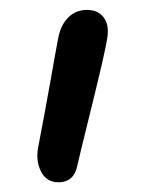

<svg xmlns="http://www.w3.org/2000/svg" viewBox="-20 -360 324 391"><path d="M99.1 11.2Q74.7 11.2 63.5 -10.7Q52.2 -32.7 58.1 -62Q71.3 -130.4 82.8 -195.3Q94.2 -260.3 99.1 -285.2Q104.5 -310.1 119.6 -325Q134.8 -339.8 157.2 -339.8Q179.7 -339.8 191.4 -324.2Q203.1 -308.6 198.2 -280.8Q193.8 -252.9 166.7 -143.1Q139.6 -33.2 138.2 -25.9Q131.8 11.2 99.1 11.2Z"/></svg>

Font: Shantell Sans Irregular
Style: Italic
Weight: 400
Italic angle: -11.31°
Designer: Stephen Nixon, Anya Danilova, Shantell Martin
Foundry: Arrow Type
Version: Version 1.006;[9816181b4]